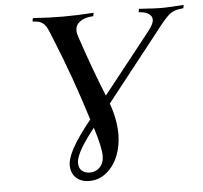

<svg xmlns="http://www.w3.org/2000/svg" viewBox="-52 -787 893 844"><g transform="rotate(-5 394.5 -364.5)"><path d="M348.6 -229Q265.6 -126 265.6 -80.6Q265.6 -57.6 279.5 -45.9Q293.5 -34.2 314.9 -34.2Q340.3 -34.2 358.4 -52.5Q376.5 -70.8 376.5 -103.5Q376.5 -140.6 348.6 -229ZM309.6 2.4Q272.5 2.4 250.5 -18.3Q228.5 -39.1 228.5 -74.2Q228.5 -103 252.7 -147.9Q276.9 -192.9 335.9 -266.6Q275.4 -460.9 205.1 -632.3Q202.6 -637.7 198.2 -649.2Q193.8 -660.6 192.1 -664.6Q190.4 -668.5 186.5 -677Q182.6 -685.5 180.4 -688.5Q178.2 -691.4 174.1 -697Q169.9 -702.6 166.5 -704.6Q163.1 -706.5 158 -709.7Q152.8 -712.9 147 -714.1Q141.1 -715.3 133.8 -716.3L120.6 -717.8L123.5 -732.4Q197.3 -727.5 256.3 -727.5Q316.4 -727.5 391.6 -732.4L388.7 -717.8L374.5 -716.3Q347.2 -713.4 328.4 -699.2Q309.6 -685.1 309.6 -662.6Q309.6 -649.4 315.4 -632.3Q362.8 -490.2 413.6 -365.2L625 -632.3Q648.4 -662.1 647.9 -680.2Q647.9 -694.8 635 -704.3Q622.1 -713.9 602.1 -716.3L588.9 -717.8L591.8 -732.4Q665.5 -727.5 689.5 -727.5Q713.9 -727.5 789.1 -732.4L786.1 -717.8L772 -716.3Q742.7 -712.9 724.4 -697.8Q706.1 -682.6 673.3 -640.6Q671.9 -638.7 671.1 -637.7Q670.4 -636.7 669.2 -635.3Q668 -633.8 667 -632.3L427.7 -328.6Q453.6 -256.8 453.6 -191.4Q453.6 -142.6 437 -98.9Q420.4 -55.2 386.7 -26.4Q353 2.4 309.6 2.4Z"/></g></svg>

Font: Flanker
Style: Italic
Weight: 400
Italic angle: -12°
Designer: Flanker
Version: Version 2.027